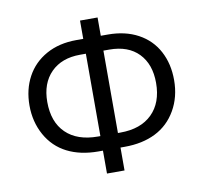

<svg xmlns="http://www.w3.org/2000/svg" viewBox="-78 -747 899 863"><g transform="rotate(-10 371.5 -316.0)"><path d="M341.8 -665H421.9V-581.5H454.1Q533.2 -581.5 591.8 -549.8Q650.4 -518.1 681.2 -460.4Q711.9 -402.8 711.9 -328.6Q711.9 -251.5 677.2 -191.4Q642.6 -131.3 582.5 -101.3Q522.5 -71.3 440.9 -71.3H421.9V33.2H341.8V-71.3H321.3Q239.3 -71.3 179.2 -101.8Q119.1 -132.3 85.4 -192.9Q51.8 -253.4 51.8 -328.1Q51.8 -401.4 82.8 -458.7Q113.8 -516.1 172.6 -548.8Q231.4 -581.5 310.5 -581.5H341.8ZM421.9 -137.7H433.1Q526.4 -137.7 578.1 -188.7Q629.9 -239.7 629.9 -330.1Q629.9 -415.5 582.3 -464.6Q534.7 -513.7 448.7 -513.7H421.9ZM341.8 -513.7H315.4Q231 -513.7 182.1 -464.4Q133.3 -415 133.3 -330.1Q133.3 -238.3 185.1 -188Q236.8 -137.7 331.1 -137.7H341.8Z"/></g></svg>

Font: XL-Viking
Style: Regular
Weight: 400
Foundry: Ascender Corporation
Version: Version 1.10 March 23, 2015